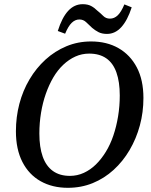

<svg xmlns="http://www.w3.org/2000/svg" viewBox="-20 -881 719 917"><path d="M304 16Q230 16 174 -15.5Q118 -47 87 -107.5Q56 -168 56 -254Q56 -322 72.5 -385Q89 -448 121 -502Q153 -556 197.5 -596.5Q242 -637 297 -660Q352 -683 415 -683Q490 -683 546 -651Q602 -619 633.5 -559Q665 -499 665 -413Q665 -345 648 -282Q631 -219 599 -164.5Q567 -110 522.5 -69.5Q478 -29 423 -6.5Q368 16 304 16ZM314 -41Q349 -41 380.5 -55.5Q412 -70 438 -95.5Q464 -121 485.5 -156Q507 -191 521.5 -234Q536 -277 544 -325.5Q552 -374 552 -425Q552 -490 536 -535Q520 -580 487.5 -602.5Q455 -625 406 -625Q371 -625 340 -611Q309 -597 282 -571.5Q255 -546 234.5 -511Q214 -476 199 -433.5Q184 -391 176 -342.5Q168 -294 168 -243Q168 -178 184 -133Q200 -88 232.5 -64.5Q265 -41 314 -41ZM256 -733Q276 -797 305.5 -829Q335 -861 375 -861Q399 -861 415 -852.5Q431 -844 445 -830Q460 -818 473 -805Q486 -792 505 -792Q526 -792 542.5 -808Q559 -824 574 -860L609 -846Q589 -784 559.5 -751.5Q530 -719 491 -719Q467 -719 450.5 -727.5Q434 -736 420 -748Q405 -762 391.5 -775Q378 -788 359 -788Q339 -788 322.5 -772Q306 -756 291 -720Z"/></svg>

Font: Source Serif 4 Medium
Style: Italic
Weight: 500
Italic angle: -12°
Designer: Frank Grießhammer
Foundry: Adobe Systems Incorporated
Version: Version 4.004;hotconv 1.0.116;makeotfexe 2.5.65601